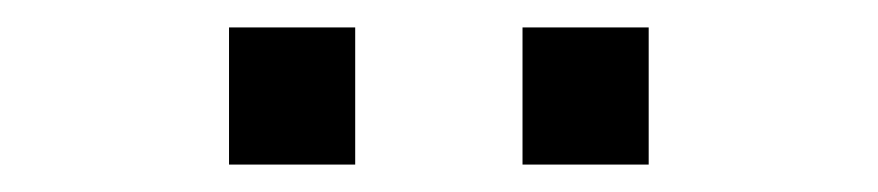

<svg xmlns="http://www.w3.org/2000/svg" viewBox="-20 -750 640 140"><path d="M147 -730H239V-630H147ZM361 -730H453V-630H361Z"/></svg>

Font: Tiny Thin
Style: Regular
Weight: 100
Monospace: yes
Designer: Philipp Nurullin, Konstantin Bulenkov
Foundry: JetBrains
Version: Version 2.251; ttfautohint (v1.8.4.7-5d5b)